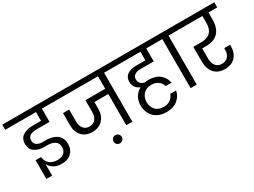

<svg xmlns="http://www.w3.org/2000/svg" viewBox="-91 -1432 3008 2273"><g transform="rotate(-30 1413.0 -296.0)"><path d="M-36 -670V-740H617V-670H465V-489H288Q166 -489 166 -405Q166 -363 196.5 -343Q227 -323 275 -323H319Q360 -323 395 -314.5Q430 -306 460 -287Q490 -268 507.5 -233.5Q525 -199 525 -152Q525 -80 477.5 -33Q430 14 345 14Q274 14 231.5 -16Q189 -46 174 -79V77H95V-179H170Q175 -121 215 -85.5Q255 -50 323 -50Q382 -50 413.5 -79.5Q445 -109 445 -154Q445 -213 405 -238Q365 -263 304 -263H251Q179 -265 130.5 -300.5Q82 -336 82 -406Q82 -481 135 -515.5Q188 -550 265 -550H384V-670Z M553 -670V-740H1447V-670H1315V0H1232V-427H1042V-332Q1042 -242 989.5 -186.5Q937 -131 847 -131Q757 -131 706 -186.5Q655 -242 655 -332V-499H739V-334Q739 -276 768.5 -240Q798 -204 848 -204Q900 -204 930.5 -240Q961 -276 961 -334V-499H1232V-670Z M1005 93Q1005 69 1021 52.5Q1037 36 1061 36Q1085 36 1101 52.5Q1117 69 1117 93Q1117 116 1101 132Q1085 148 1061 148Q1037 148 1021 132Q1005 116 1005 93Z M1948 -62Q1937 8 1878.5 56Q1820 104 1726 104Q1618 104 1556.5 41.5Q1495 -21 1495 -117Q1495 -180 1523.5 -229Q1552 -278 1603 -305Q1519 -341 1519 -426Q1519 -488 1563.5 -520.5Q1608 -553 1681 -553H1812V-670H1393V-740H2032V-670H1891V-492H1708Q1661 -492 1631 -472.5Q1601 -453 1601 -411Q1601 -350 1672 -329Q1700 -334 1728 -334Q1825 -334 1880.5 -286.5Q1936 -239 1948 -169H1868Q1858 -208 1821.5 -237.5Q1785 -267 1726 -267Q1656 -267 1616.5 -224Q1577 -181 1577 -116Q1577 -50 1616.5 -8Q1656 34 1726 34Q1784 34 1820.5 5.5Q1857 -23 1868 -62Z M2111 0V-670H1979V-740H2326V-670H2195V0Z M2273 -670V-740H2862V-670H2742V-574Q2742 -460 2686 -399.5Q2630 -339 2516 -339H2465V-202Q2465 -139 2494 -101Q2523 -63 2579 -63Q2632 -63 2662.5 -98.5Q2693 -134 2693 -192V-211H2773V-194Q2773 -101 2721.5 -46Q2670 9 2581 9Q2484 9 2433.5 -50Q2383 -109 2383 -207V-407H2488Q2659 -407 2659 -574V-670Z"/></g></svg>

Font: SVN-Poppins
Style: Regular
Weight: 400
Designer: Ninad Kale (Devanagari), Jonny Pinhorn (Latin)
Foundry: Indian Type Foundry
Version: Version 3.002 2017